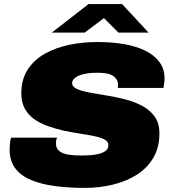

<svg xmlns="http://www.w3.org/2000/svg" viewBox="-20 -905 842 937"><path d="M392 12Q314 12 247.5 3Q181 -6 131.5 -26.5Q82 -47 54.5 -83.5Q27 -120 27 -175Q27 -188 28.5 -204.5Q30 -221 34 -233H259Q255 -226 254 -218.5Q253 -211 253 -205Q253 -181 269 -168Q285 -155 313 -150.5Q341 -146 378 -146Q397 -146 419.5 -147.5Q442 -149 462.5 -154Q483 -159 496 -169Q509 -179 509 -197Q509 -214 490.5 -224Q472 -234 440.5 -240.5Q409 -247 370.5 -253Q332 -259 292 -267Q253 -276 215.5 -289Q178 -302 148.5 -322.5Q119 -343 101.5 -374Q84 -405 84 -449Q84 -518 115.5 -566Q147 -614 200 -643.5Q253 -673 319 -686.5Q385 -700 455 -700Q524 -700 583.5 -690Q643 -680 687.5 -658.5Q732 -637 757.5 -603Q783 -569 783 -522Q783 -514 782 -504Q781 -494 778 -476H555Q556 -482 556 -485.5Q556 -489 556 -492Q556 -517 533.5 -533.5Q511 -550 458 -550Q415 -550 387 -543Q359 -536 345.5 -524.5Q332 -513 332 -500Q332 -486 345 -477Q358 -468 381.5 -461.5Q405 -455 435.5 -450Q466 -445 500 -439Q544 -432 589.5 -420.5Q635 -409 673 -389Q711 -369 734.5 -336.5Q758 -304 758 -254Q758 -186 728.5 -135.5Q699 -85 648 -52.5Q597 -20 531 -4Q465 12 392 12ZM233 -746 412 -885H576L705 -746H558L460 -844H524L393 -746Z"/></svg>

Font: Archivo SemiExpanded Black
Style: Italic
Weight: 900
Width: 6
Italic angle: -10°
Designer: Hector Gatti
Foundry: Omnibus-Type
Version: Version 2.001